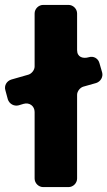

<svg xmlns="http://www.w3.org/2000/svg" viewBox="-46 -762 437 782"><path d="M293 -409 346 -424C364 -430 375 -449 370 -467L359 -505C354 -524 335 -535 316 -529C292 -522 268 -529 268 -558V-707C268 -726 252 -742 233 -742H130C111 -742 95 -726 95 -707V-491C95 -477 83 -462 70 -458L0 -438C-19 -432 -30 -413 -24 -394L-14 -357C-8 -339 11 -328 30 -333L50 -339C74 -346 95 -330 95 -306V-35C95 -16 111 0 130 0H233C252 0 268 -16 268 -35V-376C268 -390 280 -405 293 -409Z"/></svg>

Font: Trueno
Style: RoundBd
Weight: 700
Designer: Julieta Ulanovsky, Jasper
Foundry: Julieta Ulanovsky, Cannot Into Space Fonts
Version: Version 3.001